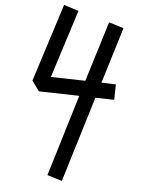

<svg xmlns="http://www.w3.org/2000/svg" viewBox="-208 -1284 1004 1353"><g transform="rotate(20 294.0 -607.5)"><path d="M587.9 -685.5Q579.1 -720.7 561.5 -792Q528.3 -784.2 461.9 -768.6Q466.8 -906.2 476.6 -1182.6Q440.4 -1183.6 367.2 -1186.5Q361.3 -1038.1 350.6 -742.2Q271.5 -722.7 113.3 -684.6Q121.1 -852.5 136.7 -1188.5Q100.6 -1190.4 27.3 -1193.4Q17.6 -1001 0 -616.2Q22.5 -597.7 68.4 -560.5Q161.1 -583 346.7 -627.9Q340.8 -427.7 327.1 -26.4Q363.3 -25.4 436.5 -22.5Q444.3 -233.4 458 -654.3Q501 -665 587.9 -685.5Z"/></g></svg>

Font: Hector
Style: bold
Weight: 400
Designer: Cristian Lopez
Version: Version 1.0